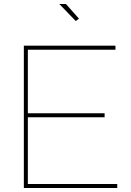

<svg xmlns="http://www.w3.org/2000/svg" viewBox="-20 -938 656 958"><path d="M119 -20H565V0H99V-710H556V-690H119V-373H502V-353H119ZM358 -833 276 -918H309L374 -845Z"/></svg>

Font: Raleway
Style: Thin
Weight: 100
Designer: Matt McInerney, Pablo Impallari, Rodrigo Fuenzalida
Foundry: Matt McInerney, Pablo Impallari, Rodrigo Fuenzalida
Version: Version 3.000